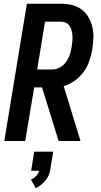

<svg xmlns="http://www.w3.org/2000/svg" viewBox="-20 -755 540 1028"><path d="M3 0 124 -735H307Q337 -735 365.5 -728Q394 -721 416.5 -704.5Q439 -688 453.5 -663Q468 -638 474.5 -610Q481 -582 480 -551.5Q479 -521 474 -491Q469 -460 458.5 -429Q448 -398 428 -370.5Q408 -343 380 -323Q352 -303 321 -294L411 0H294L205 -287H163L115 0ZM179 -383H260Q274 -383 288 -388Q302 -393 314 -402.5Q326 -412 334.5 -424.5Q343 -437 349 -450.5Q355 -464 358.5 -478Q362 -492 364 -506Q366 -521 367.5 -535Q369 -549 368 -563.5Q367 -578 363.5 -591Q360 -604 353 -615.5Q346 -627 333.5 -633Q321 -639 307 -639H221ZM172 253 146 207Q161 200 173.5 187Q186 174 189 159H147L163 57H265L248 159Q246 173 239 187Q232 201 221.5 213.5Q211 226 198.5 235.5Q186 245 172 253Z"/></svg>

Font: Iosevka SS04
Style: Bold Italic
Weight: 700
Italic angle: -9°
Monospace: yes
Designer: Belleve Invis
Foundry: Belleve Invis
Version: Version 19.0.0; ttfautohint (v1.8.4)